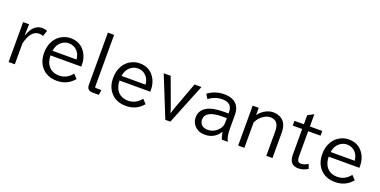

<svg xmlns="http://www.w3.org/2000/svg" viewBox="-16 -1727 5283 2666"><g transform="rotate(20 2625.0 -394.0)"><path d="M177.2 -401.9H181.2Q243.2 -579.1 373 -579.1Q413.6 -579.1 448.2 -563L419.9 -479Q394.5 -490.2 360.4 -490.2Q236.3 -490.2 186 -283.2V24.9H94.2V-564.9H182.1Z M1064 -260.3H609.4Q611.3 -167.5 652.8 -112.3Q709 -37.6 815.9 -37.6Q928.7 -37.6 1005.4 -135.3L1062 -75.2Q964.8 41.5 811.5 41.5Q658.7 41.5 576.7 -62.5Q513.2 -143.1 513.2 -264.6Q513.2 -369.1 559.1 -446.8Q604 -522 681.2 -556.6Q734.9 -581.1 795.4 -581.1Q936 -581.1 1011.7 -468.8Q1064 -391.1 1064 -286.1ZM968.3 -330.1Q962.4 -402.3 922.4 -448.2Q872.6 -505.9 793.5 -505.9Q735.8 -505.9 688.5 -469.2Q626 -421.4 613.3 -330.1Z M1250 -830.1H1341.8V-68.8Q1341.8 -49.8 1359.9 -49.8H1438L1427.7 24.9H1335Q1250 24.9 1250 -58.1Z M2084 -260.3H1629.4Q1631.3 -167.5 1672.9 -112.3Q1729 -37.6 1835.9 -37.6Q1948.7 -37.6 2025.4 -135.3L2082 -75.2Q1984.9 41.5 1831.5 41.5Q1678.7 41.5 1596.7 -62.5Q1533.2 -143.1 1533.2 -264.6Q1533.2 -369.1 1579.1 -446.8Q1624 -522 1701.2 -556.6Q1754.9 -581.1 1815.4 -581.1Q1956.1 -581.1 2031.7 -468.8Q2084 -391.1 2084 -286.1ZM1988.3 -330.1Q1982.4 -402.3 1942.4 -448.2Q1892.6 -505.9 1813.5 -505.9Q1755.9 -505.9 1708.5 -469.2Q1646 -421.4 1633.3 -330.1Z M2171.4 -564.9H2274.4L2405.3 -209L2410.2 -196.3Q2436.5 -123.5 2448.2 -80.1H2452.1Q2462.9 -120.6 2491.7 -199.7L2495.6 -209L2626.5 -564.9H2729.5L2487.3 35.2H2413.6Z M3208.5 -348.1V-367.2Q3208.5 -437.5 3169.9 -472.2Q3134.8 -503.9 3061.5 -503.9Q2954.1 -503.9 2864.3 -435.1L2824.2 -500Q2928.7 -579.1 3063 -579.1Q3185.1 -579.1 3247.1 -513.2Q3298.3 -458.5 3298.3 -362.8V-150.9Q3298.3 -38.6 3333.5 24.9H3245.6Q3226.6 -15.6 3217.3 -79.1H3214.4Q3186.5 -29.3 3132.3 5.9Q3077.1 42 2996.1 42Q2911.6 42 2856 -7.8Q2797.4 -60.5 2797.4 -142.1Q2797.4 -239.7 2882.8 -294.4Q2967.3 -348.1 3140.1 -348.1ZM3208.5 -278.8H3145.5Q2891.6 -278.8 2891.6 -143.1Q2891.6 -99.1 2918.9 -69.8Q2952.1 -35.2 3010.3 -35.2Q3085.4 -35.2 3142.1 -83Q3208.5 -138.7 3208.5 -214.8Z M3575.2 -564.9V-459Q3620.1 -517.6 3678.7 -547.9Q3732.9 -576.2 3788.6 -576.2Q3861.8 -576.2 3914.1 -540Q3993.2 -484.9 3993.2 -348.1V24.9H3902.3V-336.9Q3902.3 -497.1 3776.9 -497.1Q3728.5 -497.1 3683.1 -469.7Q3614.7 -429.7 3578.1 -350.1V24.9H3486.3V-564.9Z M4331.5 -746.1V-564.9H4514.2V-495.1H4331.5V-127.9Q4331.5 -85.9 4338.9 -67.9Q4351.6 -36.1 4390.1 -36.1Q4440.9 -36.1 4492.2 -71.3L4517.6 -6.3Q4452.6 37.1 4375.5 37.1Q4242.7 37.1 4242.7 -116.2V-495.1H4103.5V-564.9H4242.7V-699.2Z M5174.3 -260.3H4719.7Q4721.7 -167.5 4763.2 -112.3Q4819.3 -37.6 4926.3 -37.6Q5039.1 -37.6 5115.7 -135.3L5172.4 -75.2Q5075.2 41.5 4921.9 41.5Q4769 41.5 4687 -62.5Q4623.5 -143.1 4623.5 -264.6Q4623.5 -369.1 4669.4 -446.8Q4714.4 -522 4791.5 -556.6Q4845.2 -581.1 4905.8 -581.1Q5046.4 -581.1 5122.1 -468.8Q5174.3 -391.1 5174.3 -286.1ZM5078.6 -330.1Q5072.8 -402.3 5032.7 -448.2Q4982.9 -505.9 4903.8 -505.9Q4846.2 -505.9 4798.8 -469.2Q4736.3 -421.4 4723.6 -330.1Z"/></g></svg>

Font: FORM UDPGothic
Style: Regular
Weight: 400
Foundry: Pronama LLC
Version: Version 1.05101